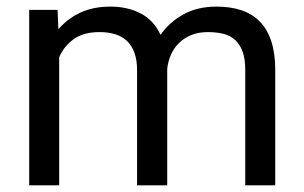

<svg xmlns="http://www.w3.org/2000/svg" viewBox="-20 -558 916 578"><path d="M153.3 -528.3 155.8 -469.7Q183.1 -502 221.9 -520Q260.7 -538.1 312.5 -538.1Q363.8 -538.1 403.1 -517.8Q442.4 -497.6 463.4 -453.1Q489.7 -491.2 532 -514.6Q574.2 -538.1 631.8 -538.1Q674.3 -538.1 707 -527.1Q739.7 -516.1 762.5 -492.7Q785.2 -469.2 796.9 -433.1Q808.6 -397 808.6 -347.2V0H718.3V-347.7Q718.3 -380.9 710.2 -402.8Q702.1 -424.8 687.5 -438Q672.9 -451.2 651.9 -456.3Q630.9 -461.4 605.5 -461.4Q577.6 -461.4 556.2 -452.6Q534.7 -443.8 519.3 -429Q503.9 -414.1 494.9 -393.8Q485.8 -373.5 483.4 -350.6V0H392.6V-347.2Q392.6 -377.9 384.5 -399.7Q376.5 -421.4 361.8 -435.1Q347.2 -448.7 326.4 -455.1Q305.7 -461.4 279.8 -461.4Q231.4 -461.4 202.1 -440.4Q172.9 -419.4 158.2 -385.7V0H67.9V-528.3Z"/></svg>

Font: Nahid FD
Style: FD
Weight: 400
Foundry: DejaVu fonts team - Redesigned by Saber Rastikerdar
Version: Version 0.3.0